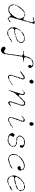

<svg xmlns="http://www.w3.org/2000/svg" viewBox="2003 -2739 917 4963"><g transform="rotate(90 2461.5 -257.5)"><path d="M449 -31Q465 -32 471 -28Q477 -25 481 -26Q487 -27 488.5 -25Q490 -23 488 -15Q486 -5 481.5 -2.5Q477 0 464 0Q452 -1 444 -7Q430 -17 438 -25Q442 -30 449 -31ZM552 -66Q552 -53 540 -44Q534 -39 529.5 -34.5Q525 -30 520 -32Q511 -35 507 -24Q504 -16 499 -22Q494 -27 498 -36.5Q502 -46 510 -51Q516 -55 520.5 -58Q525 -61 533 -62Q538 -62 539.5 -63Q541 -64 541 -67Q541 -72 543.5 -74.5Q546 -77 548 -76.5Q550 -76 551 -73Q552 -70 552 -66ZM116 -229Q121 -231 123.5 -229Q126 -227 126 -221Q126 -215 124 -207Q121 -200 114.5 -192.5Q108 -185 104 -186Q102 -186 102 -198.5Q102 -211 107.5 -219.5Q113 -228 116 -229ZM304 -440Q304 -440 313 -437.5Q322 -435 323 -434Q328 -431 322 -425Q319 -422 309 -423L300 -424L296 -418Q291 -411 287 -411Q274 -411 264 -392Q257 -378 243 -377Q238 -377 236.5 -376Q235 -375 234 -369Q228 -354 220 -352Q217 -352 214 -349.5Q211 -347 208.5 -344Q206 -341 206 -339Q206 -335 201 -326Q196 -317 194 -316Q191 -315 183 -306.5Q175 -298 175.5 -294.5Q176 -291 165.5 -282Q155 -273 149 -271Q139 -269 145 -264Q149 -260 145.5 -253.5Q142 -247 134 -244Q127 -241 125 -239Q123 -237 121 -237Q115 -237 126 -255L131 -262Q136 -266 135 -269Q131 -277 152 -299Q163 -311 168.5 -321Q174 -331 178.5 -332.5Q183 -334 188 -341.5Q193 -349 196.5 -354Q200 -359 200 -362Q200 -369 209 -369Q220 -369 225 -384Q228 -394 230 -398Q233 -403 252 -408Q258 -409 265 -415.5Q272 -422 276 -422Q280 -422 289 -430Q298 -438 300.5 -438.5Q303 -439 304 -440ZM471 -675Q482 -679 491 -674Q495 -672 501.5 -669.5Q508 -667 508.5 -663Q509 -659 506 -657.5Q503 -656 478.5 -655Q454 -654 450 -651Q445 -646 426 -644Q420 -643 425 -655Q428 -661 435.5 -662Q443 -663 450 -668Q457 -673 462.5 -673.5Q468 -674 471 -675ZM589 -690Q599 -679 591 -667Q588 -660 588.5 -650Q589 -640 584 -635Q576 -625 576 -617Q576 -611 573.5 -605.5Q571 -600 573 -595.5Q575 -591 570.5 -579Q566 -567 565 -565.5Q564 -564 562.5 -560Q561 -556 557 -551Q549 -543 548 -524Q548 -518 544.5 -514.5Q541 -511 541.5 -502Q542 -493 536 -486.5Q530 -480 530 -479Q530 -478 533 -474Q536 -470 535 -462Q532 -441 522 -425Q517 -418 517 -412Q517 -406 514.5 -402Q512 -398 513 -390Q514 -382 510.5 -377.5Q507 -373 507 -367Q507 -361 503 -354Q499 -347 498 -336.5Q497 -326 491 -317Q482 -304 487 -298Q493 -291 486 -283Q483 -279 483 -276Q483 -264 473 -253Q469 -248 468 -242Q467 -236 465.5 -226.5Q464 -217 465 -209Q466 -201 462 -195Q458 -189 458 -185.5Q458 -182 454.5 -176.5Q451 -171 449.5 -162.5Q448 -154 445 -151Q438 -144 438 -133Q438 -128 435.5 -123Q433 -118 435 -112Q437 -106 432 -99Q428 -93 427.5 -89.5Q427 -86 431 -77Q434 -67 431.5 -61.5Q429 -56 430 -47.5Q431 -39 427.5 -36Q424 -33 425 -27Q426 -21 423 -21Q418 -21 409 -37Q404 -47 404 -56.5Q404 -66 401 -67.5Q398 -69 392 -73Q382 -79 367 -74Q352 -69 348 -61Q346 -57 341.5 -56Q337 -55 332.5 -54Q328 -53 325 -47Q322 -43 316 -39Q310 -35 304 -35Q302 -35 298.5 -33Q295 -31 292 -28.5Q289 -26 289 -24Q287 -16 273 -19Q265 -21 258 -21Q231 -20 227 -17Q221 -13 213 -17Q208 -19 202.5 -16.5Q197 -14 189 -17Q181 -20 172 -22Q156 -24 153 -35Q148 -48 137 -48Q133 -48 130 -53Q127 -58 122.5 -63.5Q118 -69 116 -74Q114 -79 106.5 -87Q99 -95 100 -101Q103 -114 98 -122Q94 -127 97 -131Q104 -143 96 -158L93 -165L97 -169Q101 -173 102.5 -173Q104 -173 108 -164.5Q112 -156 112.5 -144.5Q113 -133 117.5 -127Q122 -121 121 -111Q120 -101 124 -97.5Q128 -94 128 -90Q128 -80 136 -76Q140 -74 144.5 -67.5Q149 -61 150 -57Q151 -53 152 -52.5Q153 -52 159 -52Q173 -53 177 -46Q182 -37 203 -37Q209 -37 214.5 -34.5Q220 -32 224.5 -33.5Q229 -35 233.5 -34.5Q238 -34 242 -37Q246 -40 253 -39Q268 -37 283 -48Q299 -61 308 -61Q315 -61 317 -62.5Q319 -64 321 -70Q322 -75 327.5 -81.5Q333 -88 333 -89.5Q333 -91 337 -92Q352 -99 367 -114Q382 -129 382 -138Q382 -145 395 -154Q399 -156 402 -164Q405 -172 408 -175Q421 -187 421 -196Q421 -201 424 -204Q427 -207 427 -211.5Q427 -216 432.5 -222Q438 -228 442 -236Q446 -244 450 -247.5Q454 -251 454 -258Q454 -267 461 -297Q462 -305 460.5 -310.5Q459 -316 458.5 -331.5Q458 -347 454 -354Q450 -361 448 -370.5Q446 -380 438 -388Q430 -396 426.5 -403Q423 -410 415.5 -414Q408 -418 406 -422Q401 -432 392 -428Q380 -424 371 -430Q368 -432 353 -432Q338 -432 338 -435Q338 -446 350 -449Q358 -451 361 -452Q364 -453 379 -444Q394 -435 401 -435Q407 -435 409 -434Q411 -433 411 -431Q409 -426 416 -422Q420 -419 427 -422.5Q434 -426 438.5 -423.5Q443 -421 445 -416Q449 -405 460 -406Q468 -406 471.5 -402.5Q475 -399 479.5 -401.5Q484 -404 492 -412Q505 -425 509 -449Q513 -473 517 -484Q519 -488 522.5 -493Q526 -498 526 -500Q526 -502 530.5 -507Q535 -512 533.5 -514.5Q532 -517 531 -527.5Q530 -538 535.5 -544Q541 -550 542 -557.5Q543 -565 548.5 -577Q554 -589 554 -596.5Q554 -604 557 -608Q558 -610 559 -612.5Q560 -615 559.5 -617Q559 -619 557 -619Q556 -619 553.5 -620.5Q551 -622 554 -625Q557 -628 557 -631Q557 -635 551.5 -645.5Q546 -656 544 -658Q535 -664 514 -670Q508 -671 508 -677Q508 -683 509.5 -683.5Q511 -684 520 -682Q525 -681 525 -683.5Q525 -686 529 -689.5Q533 -693 544.5 -692Q556 -691 561.5 -693.5Q567 -696 575 -696Q583 -696 589 -690Z M945 -50Q953 -55 959 -47Q966 -38 960 -33Q956 -30 953.5 -30Q951 -30 946 -27Q935 -20 924 -21Q922 -21 920 -22Q918 -23 920.5 -28Q923 -33 928 -36Q934 -40 937 -43.5Q940 -47 945 -50ZM1056 -112Q1064 -121 1070 -111Q1072 -107 1068 -101.5Q1064 -96 1058 -96Q1046 -96 1041 -85Q1037 -78 1030 -81Q1026 -83 1022.5 -80.5Q1019 -78 1018 -73Q1017 -65 1006.5 -57Q996 -49 987 -49Q979 -48 976 -46Q969 -40 966 -45Q966 -47 974 -56.5Q982 -66 982 -67Q982 -68 990.5 -77Q999 -86 1004.5 -87Q1010 -88 1015.5 -91.5Q1021 -95 1026.5 -94Q1032 -93 1036.5 -97.5Q1041 -102 1046.5 -105Q1052 -108 1056 -112ZM1040 -276Q1047 -280 1051 -278Q1053 -277 1056 -276Q1059 -275 1059 -271Q1059 -267 1056 -266Q1053 -265 1049 -259Q1046 -255 1039 -250.5Q1032 -246 1029 -246Q1027 -246 1020 -239Q1006 -224 994 -226Q988 -227 983.5 -223.5Q979 -220 968 -219.5Q957 -219 955 -215Q953 -211 944 -206.5Q935 -202 928.5 -202.5Q922 -203 916 -201L908 -199L910 -202Q913 -205 913.5 -208.5Q914 -212 921 -214Q928 -216 932 -221Q936 -226 945 -225Q957 -223 965 -233Q969 -237 981 -237H994L996 -242Q999 -248 1005 -250Q1017 -253 1017 -258Q1017 -259 1020.5 -262.5Q1024 -266 1027.5 -269Q1031 -272 1032 -272Q1034 -272 1040 -276ZM784 -338Q790 -346 790 -334Q790 -329 789 -328Q788 -327 783 -328Q779 -328 779 -323Q777 -316 756 -294Q752 -290 752 -287Q752 -283 740 -274Q737 -271 738 -262Q740 -245 733 -242Q730 -241 726.5 -233Q723 -225 723 -220Q723 -208 737 -196Q742 -192 744.5 -186.5Q747 -181 753 -179Q759 -177 776 -180Q781 -181 788 -186Q799 -195 808 -190Q815 -187 824.5 -186.5Q834 -186 844.5 -191.5Q855 -197 860.5 -201Q866 -205 870 -204Q874 -203 883.5 -206.5Q893 -210 894 -209Q899 -205 891 -197Q887 -193 878 -188.5Q869 -184 865.5 -184Q862 -184 856.5 -180.5Q851 -177 832.5 -176.5Q814 -176 811 -174Q809 -172 799.5 -171Q790 -170 785 -172Q779 -173 775 -169Q769 -161 750 -162H736L731 -157Q726 -151 721 -145Q711 -133 709 -121Q708 -113 707 -108Q704 -100 714 -88Q717 -84 717 -79Q717 -74 722 -67.5Q727 -61 732 -54Q737 -47 748 -37Q759 -26 765 -19Q772 -13 778 -9L785 -6L789 -9Q794 -13 799.5 -12Q805 -11 808.5 -8.5Q812 -6 816.5 -7.5Q821 -9 830 -9Q853 -9 858 -12Q863 -15 870.5 -13.5Q878 -12 884 -17.5Q890 -23 898.5 -22Q907 -21 909 -19Q917 -13 906 -9Q901 -6 899 -3.5Q897 -1 895 -1Q893 -1 890 2Q887 5 880 5Q873 5 863 9Q853 13 842 14.5Q831 16 822 11.5Q813 7 809.5 7Q806 7 798 4Q790 1 787 3Q778 9 772 -1Q769 -6 761.5 -8.5Q754 -11 745 -17Q738 -22 725 -35Q712 -48 712 -50.5Q712 -53 705.5 -60Q699 -67 699 -69.5Q699 -72 695 -76Q687 -83 689 -94Q690 -102 686 -108Q682 -115 683.5 -118.5Q685 -122 693 -126Q704 -131 692 -139L686 -143L687 -160Q688 -177 688 -183.5Q688 -190 692 -195Q699 -203 702 -229Q703 -237 709.5 -243.5Q716 -250 723.5 -259.5Q731 -269 730 -277Q729 -284 729.5 -285.5Q730 -287 735 -290Q741 -294 746 -303Q751 -312 757.5 -315.5Q764 -319 768 -326Q772 -333 777 -334.5Q782 -336 784 -338ZM1047 -413Q1055 -421 1061 -414Q1073 -401 1076 -389Q1077 -384 1081 -381Q1089 -376 1089 -360Q1090 -351 1090 -337.5Q1090 -324 1088 -318Q1081 -300 1076 -297Q1072 -295 1070.5 -290.5Q1069 -286 1065 -284Q1061 -282 1058 -284.5Q1055 -287 1052 -288Q1047 -290 1054 -296Q1059 -299 1059.5 -303.5Q1060 -308 1067 -316L1073 -324L1072 -340Q1071 -356 1062.5 -373.5Q1054 -391 1048.5 -398.5Q1043 -406 1043 -407Q1043 -408 1047 -413ZM895 -424Q897 -426 901.5 -425Q906 -424 910.5 -421.5Q915 -419 915 -417Q915 -415 909.5 -410.5Q904 -406 900 -405Q895 -404 883.5 -396.5Q872 -389 864 -386Q844 -380 832 -365Q827 -358 822 -358Q817 -358 810 -354Q803 -350 802.5 -351.5Q802 -353 802.5 -361Q803 -369 811 -374Q819 -379 820 -379Q823 -379 838.5 -391Q854 -403 854 -405Q854 -408 857.5 -410.5Q861 -413 864 -413Q868 -413 873.5 -417Q879 -421 886.5 -422Q894 -423 895 -424ZM963 -437Q971 -443 975 -438Q977 -436 982 -438Q991 -442 994 -433Q995 -430 999 -431Q1002 -433 1015.5 -432.5Q1029 -432 1035 -431Q1045 -429 1041 -420Q1039 -415 1037.5 -410.5Q1036 -406 1033.5 -407Q1031 -408 1024.5 -410.5Q1018 -413 1015 -415.5Q1012 -418 999.5 -417.5Q987 -417 981.5 -420.5Q976 -424 965.5 -424Q955 -424 949 -421Q945 -417 939 -417Q933 -417 925.5 -419.5Q918 -422 918 -423Q918 -430 923 -430Q926 -430 930 -433.5Q934 -437 941 -435Q956 -431 963 -437Z M1598 -410Q1599 -412 1601.5 -411Q1604 -410 1605 -408Q1606 -404 1604.5 -402.5Q1603 -401 1600 -403Q1594 -406 1598 -410ZM1594 -661Q1638 -665 1685 -653Q1692 -651 1704.5 -638Q1717 -625 1722 -614Q1727 -602 1731 -600.5Q1735 -599 1736 -587Q1739 -559 1726 -549Q1721 -545 1719 -538.5Q1717 -532 1709 -530Q1692 -526 1685 -529Q1682 -531 1676 -532Q1671 -533 1669 -535Q1667 -537 1663 -545L1657 -557L1659 -569Q1661 -580 1665.5 -585.5Q1670 -591 1670 -594Q1670 -597 1676 -604Q1683 -612 1682.5 -617Q1682 -622 1673 -630Q1662 -641 1655 -641Q1651 -641 1644.5 -644.5Q1638 -648 1627 -647Q1616 -646 1614 -643.5Q1612 -641 1603.5 -641Q1595 -641 1593 -639Q1591 -637 1583 -637Q1577 -637 1567 -632.5Q1557 -628 1556 -625Q1555 -622 1546.5 -618Q1538 -614 1534 -614Q1524 -614 1518 -603Q1514 -596 1510.5 -592Q1507 -588 1506 -583.5Q1505 -579 1499.5 -575Q1494 -571 1494 -566Q1494 -562 1488.5 -550Q1483 -538 1478 -534Q1470 -525 1470 -502Q1470 -497 1464 -486.5Q1458 -476 1458.5 -464Q1459 -452 1461 -448Q1463 -444 1464 -439Q1465 -437 1469 -430Q1473 -423 1474 -422Q1474 -422 1487 -421Q1500 -420 1506 -418.5Q1512 -417 1526 -415Q1540 -413 1545 -410Q1550 -407 1555 -411Q1560 -415 1566 -412Q1579 -405 1579 -401Q1579 -399 1576 -399Q1573 -399 1571 -401Q1568 -403 1563.5 -401.5Q1559 -400 1556 -400Q1553 -400 1549 -397Q1545 -394 1539 -393.5Q1533 -393 1531 -396Q1526 -402 1517 -396Q1510 -391 1478 -392H1466L1456 -382Q1446 -372 1441 -359Q1434 -341 1439 -329Q1442 -322 1436 -316Q1427 -305 1432 -282L1434 -272L1428 -262Q1422 -252 1422 -247Q1422 -242 1419.5 -237Q1417 -232 1418.5 -227.5Q1420 -223 1418 -217Q1416 -211 1417 -209Q1417 -207 1415 -198.5Q1413 -190 1411 -187.5Q1409 -185 1410 -178.5Q1411 -172 1414 -168Q1424 -156 1407 -138L1401 -131L1403 -113Q1404 -95 1401 -90.5Q1398 -86 1398.5 -80.5Q1399 -75 1396 -71Q1390 -61 1395 -53Q1396 -50 1393.5 -41Q1391 -32 1393 -24Q1397 -8 1389 0Q1383 7 1383 21Q1383 31 1376 32L1372 33L1376 35Q1380 37 1380.5 39Q1381 41 1381 48Q1380 59 1382 60Q1387 63 1380 71Q1376 74 1376 83Q1376 92 1370.5 102.5Q1365 113 1363.5 118Q1362 123 1355 129Q1348 135 1342.5 144Q1337 153 1332 155.5Q1327 158 1323 161Q1308 173 1297 173Q1291 173 1281 177L1271 181L1260 177Q1249 172 1242.5 167.5Q1236 163 1228 162Q1212 159 1212 154Q1212 153 1203.5 142.5Q1195 132 1193 125.5Q1191 119 1188.5 111.5Q1186 104 1187.5 92.5Q1189 81 1196 73Q1203 66 1213.5 61.5Q1224 57 1230 58Q1236 60 1244 61Q1252 62 1254 63Q1263 69 1284 87Q1292 94 1296 95.5Q1300 97 1306.5 94Q1313 91 1320 91Q1337 91 1339 86Q1340 82 1350 73L1360 63L1359 54Q1359 47 1361.5 43Q1364 39 1367 40Q1370 41 1367.5 39Q1365 37 1368 35Q1373 31 1368 27Q1364 24 1365 10Q1366 -4 1369 -8Q1379 -22 1379 -28Q1379 -30 1376 -34Q1373 -42 1378 -49Q1382 -54 1381 -72Q1380 -90 1380 -93Q1381 -113 1384 -116Q1385 -117 1385 -123.5Q1385 -130 1388.5 -135Q1392 -140 1393 -149Q1394 -167 1392 -174Q1391 -179 1395.5 -183.5Q1400 -188 1398 -192Q1396 -196 1397 -210Q1398 -224 1400.5 -231.5Q1403 -239 1403 -246Q1403 -253 1405 -263.5Q1407 -274 1408 -285Q1408 -296 1416 -307Q1418 -310 1416 -313Q1413 -319 1417 -325Q1421 -330 1420 -335.5Q1419 -341 1421 -345Q1425 -356 1416 -368Q1412 -373 1408 -380Q1398 -395 1383 -395Q1377 -395 1371 -397.5Q1365 -400 1360 -396.5Q1355 -393 1347 -395Q1339 -397 1335 -395Q1331 -393 1326 -395.5Q1321 -398 1312 -397L1304 -396V-402Q1304 -413 1314 -417Q1318 -419 1326.5 -415Q1335 -411 1339 -407L1342 -403L1348 -406L1354 -410L1358 -406Q1363 -403 1364.5 -403.5Q1366 -404 1365 -409Q1364 -416 1367 -417.5Q1370 -419 1379 -416Q1387 -414 1396 -416.5Q1405 -419 1410.5 -424.5Q1416 -430 1424.5 -434Q1433 -438 1434 -441.5Q1435 -445 1435.5 -462Q1436 -479 1440 -486Q1444 -493 1444 -499Q1444 -505 1447.5 -510.5Q1451 -516 1451 -521Q1451 -526 1454 -533Q1457 -540 1461 -551.5Q1465 -563 1475 -571Q1485 -579 1487 -586Q1492 -598 1511 -609Q1518 -613 1518 -615Q1518 -617 1522 -620Q1526 -623 1528 -630Q1532 -639 1552 -650Q1560 -654 1567 -653.5Q1574 -653 1578 -656.5Q1582 -660 1594 -661Z M2099 -82Q2104 -84 2106 -84Q2108 -83 2107.5 -73.5Q2107 -64 2105 -62Q2097 -53 2088 -53Q2085 -53 2077 -49Q2063 -41 2061 -47Q2060 -50 2063 -53Q2066 -56 2072 -58Q2083 -61 2085 -69Q2087 -77 2099 -82ZM2176 -129Q2186 -133 2187 -128Q2188 -126 2184 -122Q2180 -118 2173 -119Q2166 -120 2162.5 -116.5Q2159 -113 2160 -109Q2161 -105 2159.5 -100.5Q2158 -96 2155.5 -95Q2153 -94 2150 -96Q2142 -100 2142 -92Q2142 -88 2136.5 -82Q2131 -76 2127 -77Q2117 -80 2125 -95Q2133 -110 2139 -103Q2142 -99 2146 -102Q2150 -105 2149 -111Q2148 -116 2153 -120Q2158 -124 2164.5 -125.5Q2171 -127 2176 -129ZM1975 -436Q1983 -440 1993 -440Q2003 -440 2010 -434Q2025 -421 2027 -418Q2029 -415 2031 -403Q2033 -389 2032 -376.5Q2031 -364 2026.5 -358.5Q2022 -353 2022 -348.5Q2022 -344 2015 -339Q2005 -332 2013 -329Q2018 -327 2018.5 -327Q2019 -327 2015.5 -321.5Q2012 -316 2012 -310Q2012 -304 2008 -299Q1990 -278 1990 -258Q1990 -252 1988 -250Q1986 -248 1981 -249Q1971 -251 1977 -241Q1986 -226 1973 -212Q1967 -206 1967 -199.5Q1967 -193 1963 -185.5Q1959 -178 1961 -174Q1964 -165 1954 -153Q1940 -138 1943 -134Q1944 -132 1940.5 -128.5Q1937 -125 1934.5 -119.5Q1932 -114 1930 -111.5Q1928 -109 1930 -106Q1936 -97 1936 -83Q1936 -70 1938 -70Q1943 -68 1938 -53Q1936 -47 1937 -44.5Q1938 -42 1946 -40Q1953 -38 1959.5 -33.5Q1966 -29 1973 -30.5Q1980 -32 1994 -31.5Q2008 -31 2010.5 -35Q2013 -39 2015 -40Q2020 -44 2028 -39Q2032 -37 2037 -39Q2043 -40 2051.5 -40.5Q2060 -41 2061 -39Q2062 -38 2059.5 -35.5Q2057 -33 2053 -33Q2049 -33 2043.5 -30Q2038 -27 2032 -29Q2020 -32 2010 -19Q2004 -9 2000.5 -8Q1997 -7 1977 -7H1957L1947 -13Q1919 -30 1919 -39Q1919 -42 1922.5 -42.5Q1926 -43 1926 -44.5Q1926 -46 1923 -46Q1916 -46 1916 -57Q1916 -61 1913 -67Q1905 -84 1917 -97Q1920 -100 1918.5 -102Q1917 -104 1921 -108Q1925 -112 1922 -117Q1917 -125 1921 -130Q1924 -136 1932 -136Q1936 -136 1937 -138Q1938 -140 1935 -147Q1932 -155 1935 -161.5Q1938 -168 1941 -170Q1944 -172 1944.5 -183.5Q1945 -195 1949 -200Q1956 -209 1956 -222Q1956 -228 1959 -232Q1962 -236 1965 -244Q1968 -252 1972 -257Q1976 -260 1977 -265Q1978 -270 1975 -271Q1973 -272 1974.5 -278Q1976 -284 1976 -293Q1976 -300 1977 -302.5Q1978 -305 1979.5 -307.5Q1981 -310 1986 -314Q1992 -318 1994.5 -321Q1997 -324 1999 -327.5Q2001 -331 2001.5 -334Q2002 -337 2002 -342Q2003 -380 2008 -385Q2011 -389 2010.5 -397Q2010 -405 2009 -407Q2005 -411 1981 -411Q1977 -411 1969 -406Q1961 -401 1958 -401Q1947 -401 1943 -393Q1940 -387 1935 -384.5Q1930 -382 1926.5 -379Q1923 -376 1914.5 -372.5Q1906 -369 1896 -360Q1886 -351 1880.5 -349.5Q1875 -348 1869.5 -343.5Q1864 -339 1860.5 -338Q1857 -337 1851 -330Q1846 -324 1839 -320Q1832 -316 1829 -317Q1827 -318 1827 -327L1828 -337L1839 -347Q1850 -358 1853.5 -359Q1857 -360 1861.5 -363.5Q1866 -367 1870.5 -369.5Q1875 -372 1876 -375Q1877 -382 1886 -382Q1891 -382 1897 -387.5Q1903 -393 1911 -398Q1917 -402 1926 -411Q1935 -420 1935 -423Q1935 -424 1940.5 -426.5Q1946 -429 1951 -429Q1961 -429 1975 -436ZM2102 -665H2117L2121 -659Q2126 -653 2128 -653Q2135 -653 2139 -625Q2141 -613 2135 -598Q2125 -569 2117 -566Q2114 -565 2108 -565Q2102 -565 2094.5 -561.5Q2087 -558 2078 -560Q2069 -562 2063 -567.5Q2057 -573 2055.5 -573Q2054 -573 2049 -583Q2044 -593 2040 -597Q2033 -603 2040 -618Q2044 -626 2046.5 -633.5Q2049 -641 2056 -647Q2063 -653 2066.5 -658.5Q2070 -664 2078.5 -664.5Q2087 -665 2102 -665Z M2310 -397Q2320 -399 2325 -396Q2327 -394 2326 -389Q2321 -377 2313 -376Q2310 -376 2310 -379Q2310 -383 2306 -388Q2302 -395 2310 -397ZM2637 -449Q2642 -455 2648 -448Q2654 -441 2658 -447Q2659 -449 2668 -450Q2683 -451 2688 -440Q2691 -434 2700 -427Q2707 -422 2708 -420.5Q2709 -419 2709 -414Q2708 -408 2711.5 -401Q2715 -394 2713 -382Q2711 -370 2713.5 -365Q2716 -360 2712 -351Q2708 -342 2704.5 -337.5Q2701 -333 2699 -315.5Q2697 -298 2691.5 -292Q2686 -286 2686 -284.5Q2686 -283 2682 -275Q2678 -267 2678 -262Q2678 -257 2676 -251Q2674 -245 2673.5 -234Q2673 -223 2670 -221.5Q2667 -220 2662 -215L2656 -210L2660 -202Q2666 -189 2658 -183Q2653 -179 2648.5 -162.5Q2644 -146 2640 -138Q2631 -120 2631 -105Q2631 -93 2624 -84Q2621 -82 2622.5 -68Q2624 -54 2625.5 -51.5Q2627 -49 2636.5 -46.5Q2646 -44 2649.5 -47.5Q2653 -51 2658.5 -51Q2664 -51 2669.5 -55Q2675 -59 2680 -61.5Q2685 -64 2690 -70Q2695 -76 2699.5 -76Q2704 -76 2710 -80Q2721 -88 2725 -85Q2728 -84 2727 -80Q2726 -76 2723 -73Q2719 -69 2716 -63L2712 -57L2711 -62Q2709 -72 2704 -72Q2701 -72 2700 -68Q2698 -64 2702 -60L2705 -56L2699 -52Q2692 -48 2690 -42.5Q2688 -37 2680.5 -30Q2673 -23 2655 -17Q2629 -8 2619 -12Q2617 -13 2615 -19Q2612 -29 2607 -29Q2602 -29 2600.5 -34Q2599 -39 2600 -60Q2601 -86 2605 -91Q2610 -97 2609 -113Q2609 -118 2616 -125Q2623 -132 2623 -137.5Q2623 -143 2624.5 -147.5Q2626 -152 2626 -159Q2626 -166 2630 -169.5Q2634 -173 2634 -184.5Q2634 -196 2638 -199.5Q2642 -203 2642 -208Q2642 -213 2646 -220.5Q2650 -228 2650 -231Q2650 -234 2652.5 -238.5Q2655 -243 2656 -251Q2657 -259 2661 -262Q2666 -267 2662 -272Q2657 -278 2669 -290Q2684 -305 2685 -329Q2685 -341 2688 -349Q2691 -357 2689 -366Q2685 -387 2689 -389Q2695 -393 2683 -404Q2675 -412 2673.5 -416.5Q2672 -421 2664 -424Q2656 -427 2639 -424Q2619 -420 2612 -408Q2609 -402 2601.5 -400Q2594 -398 2589 -391Q2584 -384 2579 -383Q2567 -380 2563 -368Q2559 -355 2548 -354Q2544 -353 2543 -351.5Q2542 -350 2542 -345Q2540 -334 2534 -334Q2532 -334 2518 -320Q2504 -306 2496 -302Q2482 -297 2482 -292Q2482 -289 2479 -281Q2476 -273 2474 -273Q2471 -273 2457.5 -258.5Q2444 -244 2442 -239Q2441 -236 2424 -219Q2407 -202 2399 -195Q2386 -186 2386 -176Q2386 -164 2372 -154Q2366 -150 2362.5 -139.5Q2359 -129 2360 -125Q2362 -118 2353 -97Q2350 -90 2341 -81L2333 -71L2335 -65Q2337 -58 2333.5 -51Q2330 -44 2327 -40.5Q2324 -37 2322 -30Q2318 -18 2315 -24Q2314 -25 2314 -28Q2313 -35 2316 -45Q2319 -55 2321 -66Q2323 -77 2326 -82Q2331 -91 2327 -101Q2326 -106 2330 -114Q2334 -122 2338 -125.5Q2342 -129 2343 -137.5Q2344 -146 2348.5 -155.5Q2353 -165 2352 -169.5Q2351 -174 2353.5 -177.5Q2356 -181 2356 -187.5Q2356 -194 2361.5 -199.5Q2367 -205 2367.5 -207Q2368 -209 2368.5 -223Q2369 -237 2371.5 -241.5Q2374 -246 2374 -248.5Q2374 -251 2377.5 -258Q2381 -265 2382 -274Q2383 -283 2386 -287Q2392 -294 2388 -303Q2386 -309 2395.5 -312.5Q2405 -316 2403 -334Q2402 -350 2411 -363Q2416 -369 2414 -374Q2412 -379 2411 -392V-405L2402 -409Q2392 -413 2390 -416Q2386 -421 2376 -414Q2369 -410 2359.5 -409Q2350 -408 2346 -407Q2343 -406 2342.5 -406.5Q2342 -407 2342 -411Q2342 -420 2354 -426Q2362 -430 2366.5 -433.5Q2371 -437 2378.5 -437Q2386 -437 2392 -440Q2407 -447 2409 -437Q2411 -431 2417 -427.5Q2423 -424 2426.5 -419Q2430 -414 2433 -413Q2436 -412 2436.5 -410.5Q2437 -409 2435 -384Q2433 -359 2431.5 -352.5Q2430 -346 2426.5 -340.5Q2423 -335 2425 -330Q2427 -325 2424 -318.5Q2421 -312 2422.5 -301Q2424 -290 2425.5 -288Q2427 -286 2441 -287.5Q2455 -289 2459 -288Q2468 -283 2468 -292Q2468 -296 2471.5 -298Q2475 -300 2478.5 -308.5Q2482 -317 2488 -319Q2494 -321 2495.5 -325.5Q2497 -330 2507 -339.5Q2517 -349 2522 -358Q2527 -367 2533 -369Q2539 -371 2546.5 -379Q2554 -387 2560 -389Q2566 -391 2568.5 -399Q2571 -407 2577 -409Q2587 -414 2596 -431Q2600 -437 2604.5 -439.5Q2609 -442 2621 -445Q2635 -448 2637 -449Z M3015 -94Q3021 -96 3026 -89Q3028 -83 3026 -77Q3024 -71 3026.5 -66Q3029 -61 3029 -60Q3029 -56 3034 -47Q3039 -38 3041 -37Q3044 -36 3050 -31Q3056 -26 3064 -25Q3072 -24 3076.5 -28.5Q3081 -33 3088 -32Q3093 -32 3101 -35Q3109 -38 3109 -40Q3109 -43 3119 -46Q3129 -49 3133 -48Q3139 -46 3138.5 -40Q3138 -34 3131 -31Q3125 -28 3122.5 -23.5Q3120 -19 3111 -16Q3102 -13 3094 -14Q3084 -15 3072 -7Q3061 0 3057 -8Q3055 -13 3052 -13Q3049 -13 3040 -17.5Q3031 -22 3029 -25Q3027 -27 3021.5 -28.5Q3016 -30 3013 -38.5Q3010 -47 3011 -52Q3012 -57 3009.5 -61Q3007 -65 3006 -76Q3006 -82 3006.5 -85.5Q3007 -89 3009 -90.5Q3011 -92 3015 -94ZM3275 -131Q3280 -137 3282 -130Q3284 -126 3279 -119.5Q3274 -113 3268 -112Q3262 -110 3259.5 -110Q3257 -110 3251.5 -106Q3246 -102 3244.5 -102Q3243 -102 3240 -93Q3237 -86 3235.5 -84Q3234 -82 3226 -78Q3215 -73 3213.5 -69Q3212 -65 3208 -64Q3190 -57 3183 -57Q3179 -57 3176 -54Q3173 -51 3171 -51Q3169 -51 3161 -43Q3144 -25 3148 -45Q3150 -59 3162 -62Q3166 -63 3171 -67Q3183 -78 3195 -80Q3199 -81 3204 -79Q3208 -77 3209 -78Q3210 -79 3210 -84Q3210 -89 3215.5 -93Q3221 -97 3223 -102Q3227 -112 3235 -106Q3240 -103 3243 -105Q3246 -107 3248 -115Q3250 -124 3266 -127Q3273 -128 3275 -131ZM2955 -363Q2957 -362 2957 -360Q2957 -358 2955 -357Q2954 -357 2953.5 -357.5Q2953 -358 2953 -359.5Q2953 -361 2953.5 -362Q2954 -363 2955 -363ZM2997 -372Q2997 -371 2996.5 -370Q2996 -369 2994.5 -367.5Q2993 -366 2991 -364Q2989 -362 2987 -360.5Q2985 -359 2982.5 -357.5Q2980 -356 2978 -355Q2971 -352 2968 -354Q2960 -359 2972 -367Q2979 -373 2982 -376Q2985 -379 2987.5 -379Q2990 -379 2993.5 -376.5Q2997 -374 2997 -372ZM3019 -408Q3028 -416 3032 -408Q3034 -405 3036.5 -402Q3039 -399 3035.5 -395.5Q3032 -392 3028 -389.5Q3024 -387 3018.5 -383Q3013 -379 3006 -379Q2999 -379 2998 -383Q2997 -387 2999.5 -390Q3002 -393 3005.5 -398Q3009 -403 3011.5 -403Q3014 -403 3019 -408ZM3071 -441Q3075 -443 3083 -442Q3091 -441 3099.5 -437.5Q3108 -434 3109 -430Q3111 -426 3117 -423Q3124 -420 3127 -410Q3130 -400 3126 -394Q3123 -390 3124 -385.5Q3125 -381 3123 -377Q3121 -373 3121 -366Q3121 -347 3115 -338Q3111 -334 3111 -329.5Q3111 -325 3106 -320Q3100 -315 3099 -296Q3099 -289 3096 -287Q3078 -274 3082 -261Q3084 -255 3080 -246Q3076 -237 3077 -233Q3079 -224 3068 -214Q3063 -209 3063 -205Q3063 -201 3059 -190Q3055 -179 3054 -178Q3049 -174 3049 -162Q3048 -144 3040 -135Q3038 -132 3034 -118Q3030 -99 3021 -99Q3016 -99 3014 -112Q3013 -121 3017.5 -129.5Q3022 -138 3021 -144Q3020 -150 3023 -154Q3029 -161 3035 -184Q3038 -193 3042.5 -196.5Q3047 -200 3046 -209Q3044 -224 3053 -233L3058 -240L3055 -245Q3052 -249 3052 -250Q3052 -251 3063 -264Q3069 -271 3071 -273.5Q3073 -276 3074 -279Q3075 -282 3073 -285Q3072 -292 3072 -296Q3073 -307 3087 -314Q3094 -317 3093 -321Q3089 -336 3091 -344Q3091 -345 3092 -348Q3093 -351 3094 -354Q3095 -357 3095 -359Q3098 -367 3100 -368Q3106 -371 3107 -372Q3108 -373 3108 -374Q3107 -377 3107 -382.5Q3107 -388 3100.5 -394.5Q3094 -401 3091.5 -404.5Q3089 -408 3077 -409.5Q3065 -411 3062 -409Q3053 -403 3042 -409Q3028 -418 3051 -426Q3062 -430 3065 -434.5Q3068 -439 3071 -441ZM3181 -667Q3195 -669 3198 -665Q3200 -661 3209 -657Q3218 -653 3219.5 -648.5Q3221 -644 3226 -638.5Q3231 -633 3231 -620Q3231 -607 3228.5 -604Q3226 -601 3226 -594.5Q3226 -588 3224 -583Q3221 -578 3211.5 -570.5Q3202 -563 3198 -563Q3194 -563 3189.5 -561.5Q3185 -560 3174 -561Q3165 -561 3162.5 -562.5Q3160 -564 3152 -572Q3142 -581 3138.5 -588Q3135 -595 3137 -612Q3139 -629 3144 -635Q3149 -641 3149 -644Q3149 -647 3153 -652.5Q3157 -658 3157 -661Q3157 -668 3167 -666Q3173 -666 3181 -667Z M3448 -167 3457 -177 3469 -176Q3498 -174 3513 -151Q3517 -144 3517 -142Q3517 -138 3510.5 -125.5Q3504 -113 3500 -108Q3493 -100 3493 -97.5Q3493 -95 3489 -89Q3479 -73 3479 -67Q3479 -64 3481 -57Q3486 -43 3500 -43Q3506 -43 3510 -36Q3515 -28 3525.5 -23.5Q3536 -19 3548 -22L3556 -24L3561 -19Q3565 -13 3566 -15Q3567 -17 3582 -17Q3597 -17 3602 -15Q3605 -14 3611 -18Q3619 -24 3623 -20Q3625 -17 3632 -18Q3639 -19 3644 -23Q3651 -28 3664 -25Q3667 -25 3670 -32Q3675 -41 3687 -44Q3693 -45 3696.5 -49.5Q3700 -54 3707.5 -57.5Q3715 -61 3722.5 -68Q3730 -75 3734 -77Q3738 -79 3745 -87.5Q3752 -96 3753 -100Q3754 -104 3752 -110Q3746 -125 3754 -132Q3758 -135 3759.5 -135.5Q3761 -136 3766 -133Q3771 -130 3773 -123Q3775 -117 3774.5 -114.5Q3774 -112 3768 -107Q3762 -101 3762 -97.5Q3762 -94 3756.5 -88Q3751 -82 3751 -77Q3751 -72 3745.5 -66Q3740 -60 3737.5 -55.5Q3735 -51 3727 -47Q3719 -43 3717 -38.5Q3715 -34 3709.5 -31Q3704 -28 3700 -25.5Q3696 -23 3685.5 -19.5Q3675 -16 3671 -16Q3658 -16 3650 -6Q3646 -2 3634.5 1.5Q3623 5 3611.5 4Q3600 3 3594.5 0.5Q3589 -2 3581 -1Q3555 -1 3547 -7Q3540 -13 3537 -10Q3536 -8 3527 -7Q3518 -6 3511.5 -11.5Q3505 -17 3499.5 -17Q3494 -17 3485.5 -23.5Q3477 -30 3475 -30Q3473 -30 3463 -36.5Q3453 -43 3453 -47Q3453 -51 3443.5 -59Q3434 -67 3434 -70Q3434 -73 3429 -80Q3424 -87 3424.5 -94.5Q3425 -102 3422 -105Q3415 -114 3418 -122Q3419 -125 3423.5 -129Q3428 -133 3428 -137.5Q3428 -142 3431 -143.5Q3434 -145 3436 -151.5Q3438 -158 3448 -167ZM3662 -234Q3669 -238 3676 -234Q3680 -231 3685.5 -233.5Q3691 -236 3700.5 -231Q3710 -226 3712.5 -223.5Q3715 -221 3719 -220Q3723 -219 3727.5 -214.5Q3732 -210 3740 -210Q3748 -211 3751.5 -207.5Q3755 -204 3766 -183Q3768 -177 3771 -163Q3774 -149 3772 -147Q3772 -146 3766.5 -146Q3761 -146 3758 -147Q3752 -150 3749 -167Q3748 -177 3740.5 -183.5Q3733 -190 3733 -194.5Q3733 -199 3732 -201Q3728 -208 3702 -209Q3691 -209 3688 -212Q3684 -217 3678 -213Q3674 -209 3672 -209.5Q3670 -210 3664 -215Q3657 -221 3651 -220Q3648 -219 3645 -219.5Q3642 -220 3639 -221Q3636 -222 3634 -224Q3632 -226 3632 -227Q3632 -231 3638 -233Q3644 -235 3650 -233Q3657 -231 3662 -234ZM3796 -349Q3794 -338 3792 -332.5Q3790 -327 3786.5 -324.5Q3783 -322 3776 -320Q3769 -319 3763.5 -313Q3758 -307 3756 -307Q3754 -307 3748 -311.5Q3742 -316 3736.5 -321.5Q3731 -327 3731 -329Q3727 -343 3738 -366Q3746 -383 3738 -395Q3735 -400 3727.5 -404.5Q3720 -409 3714 -409Q3709 -409 3705 -414Q3701 -419 3695 -419Q3689 -419 3680.5 -422.5Q3672 -426 3664 -424Q3656 -422 3644 -421Q3632 -420 3625 -417Q3618 -414 3610 -416Q3602 -418 3597 -415Q3592 -412 3589 -414Q3586 -416 3585 -415.5Q3584 -415 3581 -410Q3578 -405 3570.5 -401Q3563 -397 3557 -397Q3548 -397 3548 -390Q3548 -386 3542.5 -379Q3537 -372 3532 -370Q3528 -367 3522.5 -363Q3517 -359 3518 -352Q3519 -341 3511 -332Q3507 -327 3508 -325Q3509 -323 3506.5 -314Q3504 -305 3505.5 -300Q3507 -295 3508 -289Q3510 -277 3519 -273Q3523 -271 3525 -267Q3527 -263 3534 -256Q3541 -249 3545 -248Q3550 -247 3553 -245Q3556 -243 3561 -245.5Q3566 -248 3573 -246.5Q3580 -245 3582 -246Q3582 -246 3588.5 -244.5Q3595 -243 3602 -240Q3609 -237 3613 -235Q3620 -231 3622 -233Q3627 -238 3628 -230Q3630 -221 3621 -221Q3618 -221 3618 -225Q3618 -236 3604 -224Q3597 -217 3594 -217Q3591 -217 3584 -224Q3578 -229 3576 -229.5Q3574 -230 3568 -229Q3559 -228 3556.5 -230Q3554 -232 3548 -231Q3530 -229 3524 -236Q3522 -239 3522 -243Q3522 -254 3516.5 -254Q3511 -254 3502.5 -264Q3494 -274 3492 -283Q3491 -288 3486.5 -290.5Q3482 -293 3483 -297Q3484 -301 3484 -311Q3484 -321 3492.5 -337.5Q3501 -354 3501 -356.5Q3501 -359 3507.5 -364.5Q3514 -370 3520.5 -382Q3527 -394 3532.5 -400Q3538 -406 3545 -406Q3552 -406 3553 -410Q3557 -422 3568 -426Q3574 -427 3583.5 -426Q3593 -425 3597 -430Q3607 -441 3624 -439Q3634 -438 3639 -442Q3644 -446 3655.5 -445Q3667 -444 3670.5 -442.5Q3674 -441 3681.5 -441Q3689 -441 3694 -438Q3699 -435 3707.5 -435Q3716 -435 3719.5 -432.5Q3723 -430 3728.5 -430Q3734 -430 3748.5 -423Q3763 -416 3769 -413.5Q3775 -411 3777 -405.5Q3779 -400 3784 -396.5Q3789 -393 3794 -382.5Q3799 -372 3798 -365.5Q3797 -359 3796 -349Z M3997 -269Q4003 -274 4007 -269Q4009 -267 4007 -260Q4005 -253 4003.5 -247.5Q4002 -242 3997 -231.5Q3992 -221 3992 -215.5Q3992 -210 3988 -206.5Q3984 -203 3984 -193.5Q3984 -184 3981.5 -177Q3979 -170 3981 -166Q3983 -162 3983.5 -154Q3984 -146 3986.5 -135Q3989 -124 3988 -117Q3984 -103 3991 -94Q3995 -90 3997 -84Q3998 -78 4003 -71Q4008 -64 4011 -63Q4014 -62 4021 -54Q4035 -38 4056 -35Q4068 -33 4072 -30Q4081 -24 4096 -29Q4116 -37 4136 -37Q4145 -38 4150 -42Q4155 -46 4162.5 -47Q4170 -48 4174 -50Q4179 -52 4187 -52.5Q4195 -53 4198.5 -51Q4202 -49 4207 -54Q4212 -59 4219.5 -59Q4227 -59 4238 -69Q4249 -79 4254.5 -80.5Q4260 -82 4267.5 -85.5Q4275 -89 4277 -89Q4279 -89 4288 -95.5Q4297 -102 4303.5 -105Q4310 -108 4311.5 -110Q4313 -112 4320.5 -116.5Q4328 -121 4330 -121Q4332 -121 4333 -118Q4336 -109 4325 -102Q4320 -99 4318 -94Q4316 -89 4310.5 -85.5Q4305 -82 4300 -77Q4295 -72 4290 -72Q4277 -72 4265 -64Q4261 -60 4257 -59Q4237 -53 4225 -46Q4217 -40 4205 -41Q4201 -41 4192 -36Q4172 -23 4164 -25Q4158 -26 4155 -24Q4141 -17 4134 -17Q4130 -17 4124.5 -13Q4119 -9 4110.5 -10Q4102 -11 4096.5 -9.5Q4091 -8 4086.5 -10.5Q4082 -13 4071 -14Q4060 -15 4055.5 -19.5Q4051 -24 4045.5 -23Q4040 -22 4036 -28Q4029 -38 4021 -35Q4017 -33 4013 -35.5Q4009 -38 3998 -48Q3989 -57 3988 -63Q3987 -69 3981 -75Q3973 -85 3973 -94Q3973 -98 3968.5 -102.5Q3964 -107 3963 -119Q3960 -145 3965 -157Q3969 -165 3966 -170Q3961 -179 3967 -190Q3971 -195 3971 -207Q3971 -215 3974 -222.5Q3977 -230 3979 -230Q3981 -230 3986.5 -242Q3992 -254 3993 -259Q3994 -266 3997 -269ZM4263 -440Q4280 -439 4296 -431Q4299 -430 4303.5 -431.5Q4308 -433 4315 -433Q4322 -433 4325 -428Q4332 -417 4345 -417Q4351 -417 4353.5 -413Q4356 -409 4362 -402Q4369 -395 4368 -385Q4368 -380 4371.5 -371.5Q4375 -363 4375 -359Q4375 -350 4383 -346Q4388 -343 4389 -342Q4391 -339 4389.5 -323Q4388 -307 4386 -303Q4383 -298 4382 -293Q4379 -278 4370 -275Q4360 -271 4344 -259Q4340 -256 4333.5 -255.5Q4327 -255 4321.5 -252.5Q4316 -250 4311.5 -252Q4307 -254 4300 -254Q4293 -254 4290.5 -256.5Q4288 -259 4289 -264.5Q4290 -270 4284 -274Q4278 -278 4276.5 -281Q4275 -284 4275 -297V-310L4287 -322Q4299 -334 4302 -335Q4305 -336 4315 -333Q4329 -328 4337 -330Q4345 -332 4354 -343Q4362 -353 4363 -357Q4364 -361 4357 -374.5Q4350 -388 4343 -391.5Q4336 -395 4335 -401Q4333 -408 4329.5 -409.5Q4326 -411 4308 -414Q4300 -415 4297.5 -417Q4295 -419 4291.5 -417Q4288 -415 4273 -417Q4258 -419 4255 -418Q4252 -417 4241 -416.5Q4230 -416 4225.5 -411.5Q4221 -407 4211 -408.5Q4201 -410 4196.5 -405Q4192 -400 4188 -400Q4181 -400 4167 -389Q4161 -385 4157 -386Q4146 -386 4140 -379Q4134 -373 4125 -367Q4116 -361 4110 -354Q4099 -342 4092 -345Q4088 -347 4087.5 -346.5Q4087 -346 4087 -343Q4087 -338 4081 -335Q4075 -332 4075 -328Q4075 -320 4069 -320Q4057 -320 4050 -307Q4046 -300 4041.5 -298Q4037 -296 4036 -292Q4035 -288 4028 -282.5Q4021 -277 4018.5 -278Q4016 -279 4014 -283Q4008 -295 4021 -303Q4027 -307 4027 -309Q4027 -311 4046 -330Q4052 -336 4057 -336Q4062 -336 4063 -337.5Q4064 -339 4068 -351Q4071 -358 4073 -358.5Q4075 -359 4079 -360Q4083 -361 4090.5 -366.5Q4098 -372 4100 -375Q4101 -379 4105 -380.5Q4109 -382 4125.5 -393Q4142 -404 4151 -406Q4160 -408 4163 -411Q4170 -419 4179 -419Q4184 -419 4190 -422Q4196 -425 4205.5 -427Q4215 -429 4225 -432Q4235 -435 4238 -435Q4241 -435 4247.5 -438Q4254 -441 4263 -440Z M4768 -35Q4773 -39 4774 -38Q4775 -37 4773 -31Q4770 -23 4765 -29Q4763 -31 4768 -35ZM4546 -48Q4549 -61 4570 -43Q4582 -32 4593 -30Q4598 -29 4606.5 -22.5Q4615 -16 4617.5 -16.5Q4620 -17 4629 -12Q4642 -4 4647 -9Q4649 -11 4655.5 -13Q4662 -15 4667 -13Q4672 -11 4673 -11.5Q4674 -12 4680.5 -9.5Q4687 -7 4691 -11Q4699 -19 4710 -19Q4716 -19 4719 -21.5Q4722 -24 4728 -24Q4740 -24 4754 -32Q4757 -34 4759 -32Q4761 -30 4755.5 -25.5Q4750 -21 4747 -15Q4743 -7 4735 -11Q4729 -15 4712 -5Q4706 -1 4702 -1Q4698 -1 4696.5 2.5Q4695 6 4691.5 9Q4688 12 4681.5 10Q4675 8 4670 10.5Q4665 13 4662 11.5Q4659 10 4655.5 10Q4652 10 4648 7Q4641 2 4635 6Q4631 8 4623.5 10Q4616 12 4607 6Q4598 0 4590.5 -7Q4583 -14 4577 -16Q4558 -23 4553 -32Q4551 -37 4548 -40Q4545 -43 4546 -48ZM4889 -117Q4897 -117 4899.5 -114.5Q4902 -112 4901 -107Q4901 -104 4900 -102.5Q4899 -101 4897.5 -100.5Q4896 -100 4892 -98Q4884 -96 4878 -91Q4872 -86 4870 -86Q4868 -86 4866 -83Q4864 -80 4864 -77Q4864 -73 4859 -71Q4854 -69 4849 -64Q4844 -59 4839 -59Q4834 -59 4833 -60.5Q4832 -62 4828 -58Q4824 -54 4822 -54Q4820 -54 4813 -48.5Q4806 -43 4802.5 -43Q4799 -43 4795 -40Q4791 -37 4784 -38Q4772 -40 4784 -52Q4792 -58 4794.5 -63.5Q4797 -69 4806.5 -74Q4816 -79 4819.5 -81Q4823 -83 4827.5 -83Q4832 -83 4837.5 -89.5Q4843 -96 4848.5 -96Q4854 -96 4858.5 -99.5Q4863 -103 4869 -104.5Q4875 -106 4878 -111.5Q4881 -117 4889 -117ZM4869 -282Q4873 -283 4876.5 -278.5Q4880 -274 4880 -268Q4880 -255 4862 -242Q4835 -224 4823 -224Q4818 -224 4807.5 -216.5Q4797 -209 4795 -209Q4793 -209 4790 -207Q4783 -202 4775 -207Q4772 -209 4763 -210Q4751 -211 4752 -216Q4752 -217 4753 -218Q4755 -220 4764 -221.5Q4773 -223 4775 -222Q4781 -219 4787 -228Q4794 -239 4811 -242Q4818 -243 4823 -247Q4836 -256 4845 -256Q4849 -256 4852 -258Q4855 -259 4858.5 -263Q4862 -267 4864.5 -271.5Q4867 -276 4867 -278Q4867 -281 4869 -282ZM4903 -377Q4914 -384 4914 -368Q4914 -363 4917 -358.5Q4920 -354 4920.5 -339Q4921 -324 4918.5 -320Q4916 -316 4914 -310Q4913 -305 4905.5 -297Q4898 -289 4894 -289.5Q4890 -290 4890.5 -296.5Q4891 -303 4894 -309Q4900 -321 4898 -331Q4896 -337 4900 -346Q4905 -356 4901 -370Q4900 -375 4903 -377ZM4867 -421Q4874 -425 4884 -418Q4888 -416 4890.5 -410.5Q4893 -405 4894.5 -404Q4896 -403 4901 -394L4906 -385L4902 -382Q4898 -378 4893.5 -380Q4889 -382 4879 -392Q4866 -405 4865.5 -412Q4865 -419 4867 -421ZM4737 -430Q4745 -431 4751 -425Q4753 -424 4750 -420.5Q4747 -417 4743 -415Q4738 -413 4736 -409Q4732 -403 4716 -400Q4706 -398 4702 -393.5Q4698 -389 4691 -389Q4684 -389 4678 -382Q4672 -375 4672 -372Q4672 -366 4662 -362Q4643 -355 4641 -347Q4640 -343 4637.5 -341Q4635 -339 4625 -336Q4617 -333 4615 -332Q4613 -331 4611 -326Q4610 -320 4610 -317Q4610 -313 4606 -306.5Q4602 -300 4599 -299Q4595 -297 4594 -292.5Q4593 -288 4585.5 -281Q4578 -274 4572 -261.5Q4566 -249 4559 -242Q4549 -230 4549 -214Q4549 -208 4556.5 -202Q4564 -196 4569 -194.5Q4574 -193 4578 -184Q4586 -169 4589 -178Q4590 -180 4598.5 -183Q4607 -186 4615 -186Q4625 -187 4629 -189Q4640 -195 4655 -195Q4664 -195 4668.5 -198.5Q4673 -202 4694 -203Q4724 -205 4732 -210Q4735 -212 4740.5 -212Q4746 -212 4748 -209Q4749 -208 4744 -201Q4734 -185 4713 -185Q4705 -185 4702 -182.5Q4699 -180 4688 -179Q4660 -176 4655 -173Q4651 -171 4647 -173Q4640 -177 4630 -172Q4622 -167 4605 -167Q4586 -167 4563 -156Q4556 -152 4550 -150Q4544 -148 4540.5 -143.5Q4537 -139 4538 -125Q4539 -111 4539 -106Q4539 -88 4540 -83Q4541 -78 4545 -73Q4553 -64 4549 -58Q4546 -52 4539 -63Q4535 -69 4530 -74Q4520 -83 4528 -91Q4535 -98 4526 -99Q4522 -100 4519 -106Q4516 -112 4519 -115Q4522 -118 4521 -126Q4520 -134 4517 -139.5Q4514 -145 4514 -159Q4515 -183 4522 -196Q4528 -205 4530 -222Q4531 -227 4535 -232Q4538 -236 4542 -241Q4546 -246 4546 -254Q4546 -272 4562 -289Q4569 -296 4570 -299Q4571 -302 4575 -304.5Q4579 -307 4583 -315.5Q4587 -324 4591.5 -326.5Q4596 -329 4602 -337Q4608 -345 4615 -349Q4629 -356 4635 -368Q4638 -374 4645 -376.5Q4652 -379 4654 -381.5Q4656 -384 4661.5 -384Q4667 -384 4668 -381Q4670 -377 4671 -380V-383Q4670 -387 4674 -393Q4681 -406 4690 -406Q4696 -406 4700 -411Q4704 -416 4709 -417Q4714 -418 4718.5 -421.5Q4723 -425 4729 -427.5Q4735 -430 4737 -430ZM4809 -446Q4817 -450 4828 -444Q4846 -435 4851 -435Q4855 -435 4858 -427.5Q4861 -420 4858 -418Q4854 -415 4831.5 -417Q4809 -419 4800 -423Q4793 -426 4786 -423Q4773 -419 4764 -423Q4753 -428 4761 -435Q4768 -441 4778 -438Q4785 -436 4791.5 -440.5Q4798 -445 4802 -445Q4806 -445 4809 -446Z"/></g></svg>

Font: TT2020 Style D
Style: Italic
Weight: 400
Italic angle: -15°
Version: Version 0.2.000